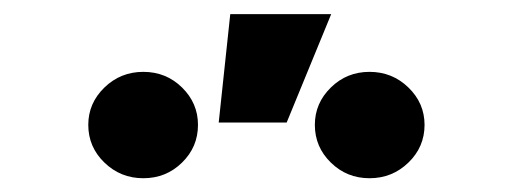

<svg xmlns="http://www.w3.org/2000/svg" viewBox="-20 -847 737 276"><path d="M511.2 -590.8Q478.5 -590.8 455.6 -613.3Q432.6 -635.7 432.6 -667.5Q432.6 -698.7 455.6 -721.2Q478.5 -743.7 511.2 -743.7Q543.9 -743.7 567.1 -721.2Q590.3 -698.7 590.3 -667.5Q590.3 -635.7 567.1 -613.3Q543.9 -590.8 511.2 -590.8ZM186 -590.8Q153.3 -590.8 130.1 -613.3Q106.9 -635.7 106.9 -667.5Q106.9 -698.7 130.1 -721.2Q153.3 -743.7 186 -743.7Q218.8 -743.7 241.7 -721.2Q264.6 -698.7 264.6 -667.5Q264.6 -635.7 241.7 -613.3Q218.8 -590.8 186 -590.8ZM294.4 -670.9 311 -826.7H456.1L392.1 -670.9Z"/></svg>

Font: Inter 28pt ExtraBold
Style: Regular
Weight: 800
Designer: Rasmus Andersson
Foundry: rsms
Version: Version 4.001;git-66647c0bb